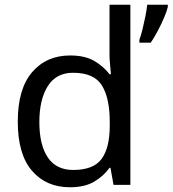

<svg xmlns="http://www.w3.org/2000/svg" viewBox="-20 -780 728 810"><path d="M275 10Q175 10 115 -59.5Q55 -129 55 -267Q55 -405 115.5 -475.5Q176 -546 276 -546Q338 -546 377.5 -523Q417 -500 442 -467H448Q447 -480 444.5 -505.5Q442 -531 442 -546V-760H530V0H459L446 -72H442Q418 -38 378 -14Q338 10 275 10ZM289 -63Q374 -63 408.5 -109.5Q443 -156 443 -250V-266Q443 -366 410 -419.5Q377 -473 288 -473Q217 -473 181.5 -416.5Q146 -360 146 -265Q146 -169 181.5 -116Q217 -63 289 -63ZM688 -751Q684 -733 672.5 -706Q661 -679 646 -650.5Q631 -622 616 -600H568V-612Q575 -631 581.5 -657.5Q588 -684 593.5 -711.5Q599 -739 601 -760H688Z"/></svg>

Font: Noto Sans Marchen
Style: Regular
Weight: 400
Designer: Monotype Design Team
Foundry: Monotype Imaging Inc.
Version: Version 2.003; ttfautohint (v1.8.4.7-5d5b)